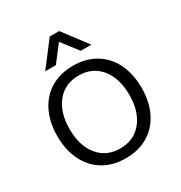

<svg xmlns="http://www.w3.org/2000/svg" viewBox="-165 -808 881 936"><g transform="rotate(-30 275.0 -340.0)"><path d="M38 -250Q38 -328 67 -387Q96 -446 149.5 -478Q203 -510 275 -510Q347 -510 400.5 -478Q454 -446 483 -387Q512 -328 512 -250Q512 -172 483 -113Q454 -54 400.5 -22Q347 10 275 10Q203 10 149.5 -22Q96 -54 67 -113Q38 -172 38 -250ZM443 -250Q443 -344 397.5 -399.5Q352 -455 275 -455Q198 -455 152.5 -399.5Q107 -344 107 -250Q107 -156 152.5 -100.5Q198 -45 275 -45Q352 -45 397.5 -100.5Q443 -156 443 -250ZM249 -690H302L405 -554H345L275 -645L205 -554H145Z"/></g></svg>

Font: Sarabun Light
Style: Regular
Weight: 300
Designer: Suppakit Chalermlarp | Katatrad Co.,Ltd.
Foundry: Cadson Demak Co.,Ltd.
Version: Version 1.000; ttfautohint (v1.6)